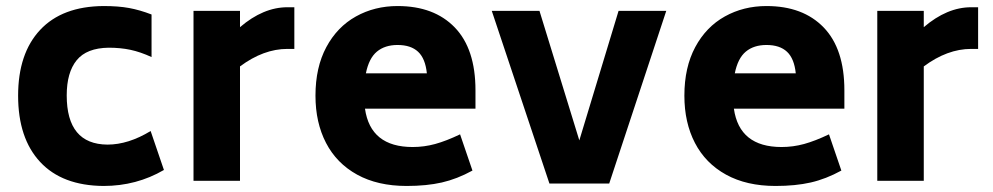

<svg xmlns="http://www.w3.org/2000/svg" viewBox="-20 -599 3290 636"><path d="M40 -282Q40 -422 113 -500Q186 -578 323 -579Q372 -579 407.5 -572.5Q443 -566 482 -551V-410Q445 -427 412 -434Q379 -441 340 -441Q267 -440 234 -399.5Q201 -359 201 -283Q201 -121 336 -120Q405 -120 479 -165L523 -36Q432 17 323 17Q186 16 113 -62.5Q40 -141 40 -282Z M955 -575V-437H932Q853 -437 775 -379V0H621V-563H775V-509Q852 -575 932 -575Z M1347 -112Q1385 -112 1421.5 -122Q1458 -132 1504 -154L1545 -34Q1494 -6 1443.5 5.5Q1393 17 1327 17Q1231 17 1163 -20.5Q1095 -58 1060 -125.5Q1025 -193 1025 -282Q1025 -376 1061 -443Q1097 -510 1159 -544.5Q1221 -579 1297 -579Q1418 -579 1486.5 -508Q1555 -437 1555 -300V-239H1189Q1207 -112 1347 -112ZM1192 -356H1394Q1389 -405 1365 -427.5Q1341 -450 1297 -450Q1255 -450 1228.5 -428Q1202 -406 1192 -356Z M2187 -563 1998 9H1800L1609 -563H1767L1899 -134L2029 -563Z M2569 -112Q2607 -112 2643.5 -122Q2680 -132 2726 -154L2767 -34Q2716 -6 2665.5 5.5Q2615 17 2549 17Q2453 17 2385 -20.5Q2317 -58 2282 -125.5Q2247 -193 2247 -282Q2247 -376 2283 -443Q2319 -510 2381 -544.5Q2443 -579 2519 -579Q2640 -579 2708.5 -508Q2777 -437 2777 -300V-239H2411Q2429 -112 2569 -112ZM2414 -356H2616Q2611 -405 2587 -427.5Q2563 -450 2519 -450Q2477 -450 2450.5 -428Q2424 -406 2414 -356Z M3220 -575V-437H3197Q3118 -437 3040 -379V0H2886V-563H3040V-509Q3117 -575 3197 -575Z"/></svg>

Font: Biryani ExtraBold
Style: Regular
Weight: 800
Designer: Dan Reynolds and Mathieu Reguer
Foundry: Dan Reynolds and Mathieu Reguer
Version: Version 1.004; ttfautohint (v1.1) -l 5 -r 5 -G 72 -x 0 -D la